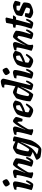

<svg xmlns="http://www.w3.org/2000/svg" viewBox="1828 -2668 1040 4735"><g transform="rotate(-90 2347.5 -300.0)"><path d="M165 0Q133 0 102 -8Q71 -16 50.5 -26.5Q30 -37 27 -44Q34 -64 44.5 -101Q55 -138 66 -182Q77 -226 86.5 -269Q96 -312 102 -345.5Q108 -379 108 -394Q108 -405 102 -409.5Q96 -414 79 -414H34Q34 -428 37 -442Q40 -456 42 -464Q56 -471 82 -479.5Q108 -488 134.5 -494Q161 -500 173 -500Q203 -500 222.5 -487.5Q242 -475 242 -449Q242 -415 222 -318.5Q202 -222 153 -73L164 -66Q174 -76 187.5 -96Q201 -116 214 -139Q227 -162 237 -178Q246 -178 257.5 -173Q269 -168 271 -163Q266 -142 254 -114.5Q242 -87 227 -60.5Q212 -34 195.5 -17Q179 0 165 0ZM179 -578Q168 -578 153 -595.5Q138 -613 127 -635.5Q116 -658 116 -673Q116 -685 130.5 -699Q145 -713 166.5 -726Q188 -739 208 -747.5Q228 -756 238 -756Q251 -756 264 -738.5Q277 -721 286.5 -698.5Q296 -676 296 -660Q296 -648 282.5 -634Q269 -620 249 -607Q229 -594 210 -586Q191 -578 179 -578Z M435 0Q424 0 405 -5Q386 -10 366.5 -17Q347 -24 332.5 -31.5Q318 -39 316 -44Q328 -79 342 -130.5Q356 -182 369 -236.5Q382 -291 390 -332Q399 -376 399 -394Q399 -405 393 -409.5Q387 -414 370 -414H325Q325 -428 328 -442Q331 -456 333 -464Q348 -471 375.5 -479.5Q403 -488 430.5 -494Q458 -500 471 -500Q497 -500 515 -487.5Q533 -475 533 -449Q533 -436 526 -409.5Q519 -383 508.5 -351Q498 -319 486.5 -288Q475 -257 465.5 -233Q456 -209 451 -199L455 -195Q471 -230 492.5 -270.5Q514 -311 537 -351.5Q560 -392 583.5 -425.5Q607 -459 629 -479.5Q651 -500 668 -500Q684 -500 707.5 -491Q731 -482 754.5 -469Q778 -456 795 -443.5Q812 -431 813 -425Q813 -388 805 -343.5Q797 -299 784.5 -253.5Q772 -208 759.5 -169.5Q747 -131 738 -105Q729 -79 727 -73L738 -66Q748 -76 762 -96Q776 -116 789.5 -139Q803 -162 813 -178Q822 -178 833.5 -173Q845 -168 847 -163Q842 -142 830 -114.5Q818 -87 802 -60.5Q786 -34 769.5 -17Q753 0 739 0Q708 0 678 -8Q648 -16 627.5 -27.5Q607 -39 604 -47Q609 -58 620 -92Q631 -126 644 -173Q657 -220 668.5 -270.5Q680 -321 686 -365Q675 -377 662.5 -384.5Q650 -392 644 -392Q640 -392 625 -374Q610 -356 589.5 -326Q569 -296 546.5 -261Q524 -226 503.5 -191.5Q483 -157 469 -130Q461 -101 461 -67Q461 -42 469 -15Q463 -10 452.5 -5.5Q442 -1 435 0Z M1029 200Q1006 200 970.5 196.5Q935 193 899 187.5Q863 182 839 176Q806 151 791 125.5Q776 100 774 85Q776 78 795 67Q814 56 843 43Q872 30 905 16Q938 2 969 -12Q948 -20 921.5 -32Q895 -44 875 -56Q855 -68 853 -75Q853 -112 860 -156Q867 -200 877 -243.5Q887 -287 898 -324.5Q909 -362 917.5 -386Q926 -410 929 -414Q934 -421 953 -435Q972 -449 996 -464Q1020 -479 1041 -489.5Q1062 -500 1071 -500Q1099 -500 1141.5 -481.5Q1184 -463 1225 -440L1235 -500Q1244 -500 1263 -499.5Q1282 -499 1302.5 -495Q1323 -491 1337 -483Q1351 -475 1351 -460Q1351 -457 1350.5 -454Q1350 -451 1349 -448L1266 -92Q1258 -55 1238 -15Q1218 25 1192 63.5Q1166 102 1137 132.5Q1108 163 1080 181.5Q1052 200 1029 200ZM1030 -99Q1036 -99 1052 -120.5Q1068 -142 1089.5 -176Q1111 -210 1133 -248.5Q1155 -287 1173.5 -321.5Q1192 -356 1202 -378Q1155 -392 1122 -400Q1089 -408 1057 -410Q1047 -398 1036.5 -369.5Q1026 -341 1016 -304Q1006 -267 998.5 -230Q991 -193 986.5 -164Q982 -135 982 -123Q991 -114 1006.5 -106.5Q1022 -99 1030 -99ZM1048 130Q1065 111 1084 73Q1103 35 1129 -45L1190 -233Q1198 -257 1204.5 -276Q1211 -295 1215 -301L1210 -304Q1190 -262 1164 -211Q1138 -160 1110.5 -112.5Q1083 -65 1059 -34Q1042 -12 1015 12Q988 36 958.5 57Q929 78 906 91Q918 98 943.5 106.5Q969 115 998 121.5Q1027 128 1048 130Z M1498 0Q1487 0 1468 -5Q1449 -10 1429.5 -17Q1410 -24 1395.5 -31.5Q1381 -39 1379 -44Q1391 -79 1405 -130.5Q1419 -182 1432 -236.5Q1445 -291 1453 -332Q1462 -376 1462 -394Q1462 -405 1456 -409.5Q1450 -414 1433 -414H1388Q1388 -428 1391 -442Q1394 -456 1396 -464Q1410 -471 1437.5 -479.5Q1465 -488 1492.5 -494Q1520 -500 1534 -500Q1560 -500 1578 -487.5Q1596 -475 1596 -449Q1596 -436 1589 -409.5Q1582 -383 1571.5 -351Q1561 -319 1549.5 -288Q1538 -257 1528.5 -233Q1519 -209 1514 -199L1518 -195Q1534 -230 1555.5 -270.5Q1577 -311 1600 -351.5Q1623 -392 1646.5 -425.5Q1670 -459 1692 -479.5Q1714 -500 1731 -500Q1743 -500 1759.5 -491Q1776 -482 1792 -469.5Q1808 -457 1819.5 -444.5Q1831 -432 1832 -426Q1825 -376 1810 -334Q1795 -292 1783 -263Q1758 -263 1742.5 -266.5Q1727 -270 1720 -274Q1719 -315 1715.5 -350Q1712 -385 1707 -392Q1703 -392 1688 -374Q1673 -356 1652.5 -326Q1632 -296 1609.5 -261Q1587 -226 1566.5 -191.5Q1546 -157 1532 -130Q1524 -101 1524 -67Q1524 -42 1532 -15Q1526 -10 1515.5 -5.5Q1505 -1 1498 0Z M1986 0Q1975 0 1951 -7Q1927 -14 1900 -26Q1873 -38 1851 -53Q1829 -68 1820 -84Q1820 -128 1828 -175.5Q1836 -223 1848 -266.5Q1860 -310 1873.5 -343.5Q1887 -377 1897 -394Q1906 -405 1931 -422.5Q1956 -440 1990.5 -458Q2025 -476 2063 -488Q2101 -500 2136 -500Q2152 -500 2175.5 -489Q2199 -478 2217.5 -464Q2236 -450 2237 -441Q2234 -419 2226.5 -393.5Q2219 -368 2209.5 -345.5Q2200 -323 2191 -310Q2174 -291 2134 -269.5Q2094 -248 2045.5 -229Q1997 -210 1954 -197Q1949 -168 1947.5 -152.5Q1946 -137 1945 -123Q1951 -114 1968.5 -105.5Q1986 -97 2004 -91Q2022 -85 2027 -85Q2035 -85 2050.5 -98.5Q2066 -112 2083 -130.5Q2100 -149 2113.5 -164.5Q2127 -180 2130 -183Q2139 -183 2150.5 -175.5Q2162 -168 2164 -163Q2145 -130 2119 -92Q2093 -54 2060.5 -27Q2028 0 1986 0ZM1965 -255Q2011 -272 2053 -292.5Q2095 -313 2121 -332Q2121 -336 2121.5 -340Q2122 -344 2122 -348Q2122 -385 2111 -421Q2106 -422 2100.5 -422Q2095 -422 2090 -422Q2057 -422 2027 -411Q2005 -380 1990 -338.5Q1975 -297 1965 -255Z M2381 0Q2365 0 2338.5 -9Q2312 -18 2284.5 -31Q2257 -44 2237.5 -56.5Q2218 -69 2216 -75Q2216 -112 2223 -156Q2230 -200 2240 -243.5Q2250 -287 2261 -324.5Q2272 -362 2280.5 -386Q2289 -410 2292 -414Q2297 -421 2316 -435Q2335 -449 2359 -464Q2383 -479 2404 -489.5Q2425 -500 2434 -500Q2462 -500 2504 -481.5Q2546 -463 2587 -440Q2589 -449 2594 -473Q2599 -497 2605 -529Q2611 -561 2616.5 -593.5Q2622 -626 2625.5 -653Q2629 -680 2629 -694Q2629 -705 2623 -709.5Q2617 -714 2600 -714H2555Q2555 -728 2558 -742Q2561 -756 2563 -764Q2577 -771 2602.5 -779.5Q2628 -788 2656 -794Q2684 -800 2703 -800Q2735 -800 2755.5 -780.5Q2776 -761 2776 -735Q2776 -732 2771.5 -712Q2767 -692 2761 -668L2615 -73L2625 -66Q2635 -76 2648.5 -96.5Q2662 -117 2675.5 -140.5Q2689 -164 2699 -180Q2708 -180 2718.5 -174Q2729 -168 2731 -163Q2726 -142 2714 -114.5Q2702 -87 2686 -60.5Q2670 -34 2653 -17Q2636 0 2621 0Q2610 0 2589.5 -5Q2569 -10 2547 -17.5Q2525 -25 2509.5 -33Q2494 -41 2492 -46L2553 -233Q2561 -257 2567.5 -276Q2574 -295 2578 -301L2573 -304Q2557 -270 2536 -229Q2515 -188 2492.5 -147.5Q2470 -107 2449 -73.5Q2428 -40 2410 -20Q2392 0 2381 0ZM2393 -99Q2399 -99 2415 -120.5Q2431 -142 2452.5 -176Q2474 -210 2496 -248.5Q2518 -287 2536.5 -321.5Q2555 -356 2565 -378Q2518 -392 2484.5 -400Q2451 -408 2420 -410Q2410 -398 2399.5 -369.5Q2389 -341 2379 -304Q2369 -267 2361.5 -230Q2354 -193 2349.5 -164Q2345 -135 2345 -123Q2354 -114 2369.5 -106.5Q2385 -99 2393 -99Z M2913 0Q2881 0 2850 -8Q2819 -16 2798.5 -26.5Q2778 -37 2775 -44Q2782 -64 2792.5 -101Q2803 -138 2814 -182Q2825 -226 2834.5 -269Q2844 -312 2850 -345.5Q2856 -379 2856 -394Q2856 -405 2850 -409.5Q2844 -414 2827 -414H2782Q2782 -428 2785 -442Q2788 -456 2790 -464Q2804 -471 2830 -479.5Q2856 -488 2882.5 -494Q2909 -500 2921 -500Q2951 -500 2970.5 -487.5Q2990 -475 2990 -449Q2990 -415 2970 -318.5Q2950 -222 2901 -73L2912 -66Q2922 -76 2935.5 -96Q2949 -116 2962 -139Q2975 -162 2985 -178Q2994 -178 3005.5 -173Q3017 -168 3019 -163Q3014 -142 3002 -114.5Q2990 -87 2975 -60.5Q2960 -34 2943.5 -17Q2927 0 2913 0ZM2927 -578Q2916 -578 2901 -595.5Q2886 -613 2875 -635.5Q2864 -658 2864 -673Q2864 -685 2878.5 -699Q2893 -713 2914.5 -726Q2936 -739 2956 -747.5Q2976 -756 2986 -756Q2999 -756 3012 -738.5Q3025 -721 3034.5 -698.5Q3044 -676 3044 -660Q3044 -648 3030.5 -634Q3017 -620 2997 -607Q2977 -594 2958 -586Q2939 -578 2927 -578Z M3210 0Q3199 0 3175 -7Q3151 -14 3124 -26Q3097 -38 3075 -53Q3053 -68 3044 -84Q3044 -128 3052 -175.5Q3060 -223 3072 -266.5Q3084 -310 3097.5 -343.5Q3111 -377 3121 -394Q3130 -405 3155 -422.5Q3180 -440 3214.5 -458Q3249 -476 3287 -488Q3325 -500 3360 -500Q3376 -500 3399.5 -489Q3423 -478 3441.5 -464Q3460 -450 3461 -441Q3458 -419 3450.5 -393.5Q3443 -368 3433.5 -345.5Q3424 -323 3415 -310Q3398 -291 3358 -269.5Q3318 -248 3269.5 -229Q3221 -210 3178 -197Q3173 -168 3171.5 -152.5Q3170 -137 3169 -123Q3175 -114 3192.5 -105.5Q3210 -97 3228 -91Q3246 -85 3251 -85Q3259 -85 3274.5 -98.5Q3290 -112 3307 -130.5Q3324 -149 3337.5 -164.5Q3351 -180 3354 -183Q3363 -183 3374.5 -175.5Q3386 -168 3388 -163Q3369 -130 3343 -92Q3317 -54 3284.5 -27Q3252 0 3210 0ZM3189 -255Q3235 -272 3277 -292.5Q3319 -313 3345 -332Q3345 -336 3345.5 -340Q3346 -344 3346 -348Q3346 -385 3335 -421Q3330 -422 3324.5 -422Q3319 -422 3314 -422Q3281 -422 3251 -411Q3229 -380 3214 -338.5Q3199 -297 3189 -255Z M3581 0Q3570 0 3551 -5Q3532 -10 3512.5 -17Q3493 -24 3478.5 -31.5Q3464 -39 3462 -44Q3474 -79 3488 -130.5Q3502 -182 3515 -236.5Q3528 -291 3536 -332Q3545 -376 3545 -394Q3545 -405 3539 -409.5Q3533 -414 3516 -414H3471Q3471 -428 3474 -442Q3477 -456 3479 -464Q3494 -471 3521.5 -479.5Q3549 -488 3576.5 -494Q3604 -500 3617 -500Q3643 -500 3661 -487.5Q3679 -475 3679 -449Q3679 -436 3672 -409.5Q3665 -383 3654.5 -351Q3644 -319 3632.5 -288Q3621 -257 3611.5 -233Q3602 -209 3597 -199L3601 -195Q3617 -230 3638.5 -270.5Q3660 -311 3683 -351.5Q3706 -392 3729.5 -425.5Q3753 -459 3775 -479.5Q3797 -500 3814 -500Q3830 -500 3853.5 -491Q3877 -482 3900.5 -469Q3924 -456 3941 -443.5Q3958 -431 3959 -425Q3959 -388 3951 -343.5Q3943 -299 3930.5 -253.5Q3918 -208 3905.5 -169.5Q3893 -131 3884 -105Q3875 -79 3873 -73L3884 -66Q3894 -76 3908 -96Q3922 -116 3935.5 -139Q3949 -162 3959 -178Q3968 -178 3979.5 -173Q3991 -168 3993 -163Q3988 -142 3976 -114.5Q3964 -87 3948 -60.5Q3932 -34 3915.5 -17Q3899 0 3885 0Q3854 0 3824 -8Q3794 -16 3773.5 -27.5Q3753 -39 3750 -47Q3755 -58 3766 -92Q3777 -126 3790 -173Q3803 -220 3814.5 -270.5Q3826 -321 3832 -365Q3821 -377 3808.5 -384.5Q3796 -392 3790 -392Q3786 -392 3771 -374Q3756 -356 3735.5 -326Q3715 -296 3692.5 -261Q3670 -226 3649.5 -191.5Q3629 -157 3615 -130Q3607 -101 3607 -67Q3607 -42 3615 -15Q3609 -10 3598.5 -5.5Q3588 -1 3581 0Z M4147 0Q4116 0 4085 -8Q4054 -16 4032 -26.5Q4010 -37 4007 -44Q4027 -103 4048 -171Q4069 -239 4084.5 -306Q4100 -373 4104 -427L4032 -439Q4032 -457 4034.5 -471.5Q4037 -486 4040 -493L4103 -501Q4114 -503 4118.5 -507.5Q4123 -512 4125 -524L4151 -666Q4165 -673 4200 -678.5Q4235 -684 4270 -682L4284 -663L4246 -500H4327L4336 -487Q4328 -468 4312.5 -448.5Q4297 -429 4286 -423L4232 -425L4135 -73L4146 -66Q4156 -76 4169.5 -96Q4183 -116 4196 -139Q4209 -162 4219 -178Q4228 -178 4239.5 -173Q4251 -168 4253 -163Q4248 -142 4236 -114.5Q4224 -87 4209 -60.5Q4194 -34 4177.5 -17Q4161 0 4147 0Z M4413 0Q4393 0 4369 -8Q4345 -16 4322.5 -28Q4300 -40 4284.5 -53Q4269 -66 4266 -75Q4272 -103 4280.5 -130Q4289 -157 4298 -178Q4307 -199 4313 -206Q4320 -206 4338 -204.5Q4356 -203 4373 -200.5Q4390 -198 4394 -195Q4391 -182 4388.5 -156Q4386 -130 4382 -107Q4398 -93 4426 -87Q4454 -81 4479 -81Q4484 -81 4489 -81Q4494 -81 4498 -82Q4513 -95 4522 -124Q4531 -153 4527 -173Q4524 -178 4504.5 -187.5Q4485 -197 4456.5 -208.5Q4428 -220 4399 -232.5Q4370 -245 4348 -257Q4326 -269 4319 -279Q4319 -291 4322 -316.5Q4325 -342 4332 -369.5Q4339 -397 4350 -414Q4358 -422 4381 -436.5Q4404 -451 4436.5 -465.5Q4469 -480 4504.5 -490Q4540 -500 4574 -500Q4584 -500 4604 -494Q4624 -488 4645 -478.5Q4666 -469 4680.5 -459.5Q4695 -450 4695 -444Q4695 -436 4690 -410.5Q4685 -385 4677.5 -358Q4670 -331 4660 -317Q4651 -317 4632.5 -318.5Q4614 -320 4597.5 -323Q4581 -326 4577 -328Q4576 -350 4575.5 -371Q4575 -392 4573 -411Q4566 -412 4556.5 -412.5Q4547 -413 4538 -413Q4519 -413 4498 -411Q4477 -409 4466 -405Q4459 -392 4455.5 -379Q4452 -366 4449 -344Q4461 -335 4491 -322.5Q4521 -310 4556 -294.5Q4591 -279 4619 -263Q4647 -247 4654 -232Q4656 -192 4649 -148Q4642 -104 4627 -80Q4612 -64 4585 -49.5Q4558 -35 4527 -24Q4496 -13 4466 -6.5Q4436 0 4413 0Z"/></g></svg>

Font: Texturina 72pt 72pt Black
Style: Italic
Weight: 900
Italic angle: -11°
Designer: Guillermo Torres Carreño
Foundry: Omnibus-Type
Version: Version 1.002; ttfautohint (v1.8.3)